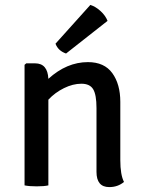

<svg xmlns="http://www.w3.org/2000/svg" viewBox="-20 -755 586 782"><path d="M470 -340V-103Q470 -43 485 -14Q460 7 425 7Q373 7 373 -55V-315Q373 -369 359.5 -391.5Q346 -414 311.5 -414Q277 -414 240.5 -396Q204 -378 177 -349V0Q160 4 129.5 4Q99 4 80 0V-491L87 -497H123Q174 -497 177 -434Q252 -502 338 -502Q405 -502 437.5 -457Q470 -412 470 -340ZM206 -577 348 -735Q370 -728 390 -709.5Q410 -691 418 -670L249 -537Q217 -548 206 -577Z"/></svg>

Font: Signika Negative
Style: Regular
Weight: 400
Designer: Anna Giedrys
Foundry: Anna Giedrys
Version: Version 1.001